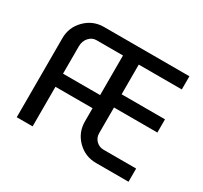

<svg xmlns="http://www.w3.org/2000/svg" viewBox="-134 -824 1067 1009"><g transform="rotate(30 400.0 -320.0)"><path d="M748 0H550.8Q484.4 0 437.7 -46.6Q391.1 -93.3 391.1 -160.2V-240.2H166V0H69.8V-480Q69.8 -545.9 116.7 -593Q163.6 -640.1 230 -640.1H748V-560.1H486.8V-379.9H750V-299.8H486.8V-144Q486.8 -116.7 505.4 -98.4Q523.9 -80.1 550.8 -80.1H748ZM391.1 -319.8V-560.1H230Q203.6 -560.1 184.8 -538.6Q166 -517.1 166 -485.8V-319.8Z"/></g></svg>

Font: Laconic
Style: Regular
Weight: 400
Designer: Robby Woodard
Version: Version 1.000